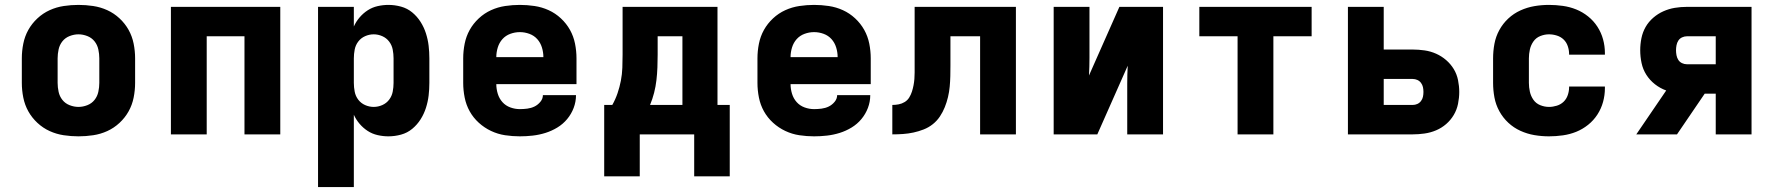

<svg xmlns="http://www.w3.org/2000/svg" viewBox="-20 -548 7240 783"><path d="M300 8Q270 8 240 3.5Q210 -1 182.5 -13.5Q155 -26 132.5 -47Q110 -68 95.5 -94Q81 -120 75 -150Q69 -180 69 -210V-310Q69 -340 75 -370Q81 -400 95.5 -426Q110 -452 132.5 -473Q155 -494 182.5 -506.5Q210 -519 240 -523.5Q270 -528 300 -528Q330 -528 360 -523.5Q390 -519 417.5 -506.5Q445 -494 467.5 -473Q490 -452 504.5 -426Q519 -400 525 -370Q531 -340 531 -310V-210Q531 -180 525 -150Q519 -120 504.5 -94Q490 -68 467.5 -47Q445 -26 417.5 -13.5Q390 -1 360 3.5Q330 8 300 8ZM300 -112Q318 -112 336 -119Q354 -126 365.5 -140.5Q377 -155 381 -173.5Q385 -192 385 -210V-310Q385 -328 381 -346.5Q377 -365 365.5 -379.5Q354 -394 336 -401Q318 -408 300 -408Q282 -408 264 -401Q246 -394 234.5 -379.5Q223 -365 219 -346.5Q215 -328 215 -310V-210Q215 -192 219 -173.5Q223 -155 234.5 -140.5Q246 -126 264 -119Q282 -112 300 -112Z M677 0V-520H1123V0H977V-400H823V0Z M1277 215V-520H1423V-440Q1432 -460 1446.5 -477Q1461 -494 1479.5 -506Q1498 -518 1520 -523Q1542 -528 1564 -528Q1590 -528 1615.5 -521Q1641 -514 1661 -497.5Q1681 -481 1695 -459Q1709 -437 1717 -412Q1725 -387 1728 -361.5Q1731 -336 1731 -310V-210Q1731 -184 1728 -158.5Q1725 -133 1717 -108Q1709 -83 1695 -61Q1681 -39 1661 -22.5Q1641 -6 1615.5 1Q1590 8 1564 8Q1542 8 1520 3Q1498 -2 1479.5 -14Q1461 -26 1446.5 -43Q1432 -60 1423 -80V215ZM1504 -112Q1522 -112 1539 -119.5Q1556 -127 1567 -141.5Q1578 -156 1581.5 -174Q1585 -192 1585 -210V-310Q1585 -328 1581.5 -346Q1578 -364 1567 -378.5Q1556 -393 1539 -400.5Q1522 -408 1504 -408Q1486 -408 1469 -400.5Q1452 -393 1441 -378.5Q1430 -364 1426.5 -346Q1423 -328 1423 -310V-210Q1423 -192 1426.5 -174Q1430 -156 1441 -141.5Q1452 -127 1469 -119.5Q1486 -112 1504 -112Z M2100 8Q2070 8 2040 3.5Q2010 -1 1982.5 -14Q1955 -27 1932.5 -47.5Q1910 -68 1895.5 -94Q1881 -120 1875 -150Q1869 -180 1869 -210V-310Q1869 -340 1875 -370Q1881 -400 1895.5 -426Q1910 -452 1932.5 -473Q1955 -494 1982.5 -506.5Q2010 -519 2040 -523.5Q2070 -528 2100 -528Q2130 -528 2160 -523.5Q2190 -519 2217.5 -506.5Q2245 -494 2267.5 -473Q2290 -452 2304.5 -426Q2319 -400 2325 -370Q2331 -340 2331 -310V-205H2004Q2004 -185 2010 -165.5Q2016 -146 2029 -131.5Q2042 -117 2061 -110Q2080 -103 2100 -103Q2115 -103 2130.5 -105Q2146 -107 2159.5 -113.5Q2173 -120 2183.5 -132.5Q2194 -145 2194 -160H2329Q2329 -133 2319.5 -108Q2310 -83 2293 -62.5Q2276 -42 2253 -28Q2230 -14 2204.5 -6Q2179 2 2152.5 5Q2126 8 2100 8ZM2196 -315Q2196 -335 2190 -354.5Q2184 -374 2171 -388.5Q2158 -403 2139 -410Q2120 -417 2100 -417Q2080 -417 2061 -410Q2042 -403 2029 -388.5Q2016 -374 2010 -354.5Q2004 -335 2004 -315Z M2444 171V-120H2477Q2490 -143 2498.5 -168Q2507 -193 2512 -219Q2517 -245 2518 -271.5Q2519 -298 2519 -325V-520H2906V-120H2956V171H2811V0H2589V171ZM2631 -120H2763V-400H2662V-325Q2662 -299 2661 -273Q2660 -247 2657 -221Q2654 -195 2647.5 -169.5Q2641 -144 2631 -120Z M3300 8Q3270 8 3240 3.5Q3210 -1 3182.5 -14Q3155 -27 3132.5 -47.5Q3110 -68 3095.5 -94Q3081 -120 3075 -150Q3069 -180 3069 -210V-310Q3069 -340 3075 -370Q3081 -400 3095.5 -426Q3110 -452 3132.5 -473Q3155 -494 3182.5 -506.5Q3210 -519 3240 -523.5Q3270 -528 3300 -528Q3330 -528 3360 -523.5Q3390 -519 3417.5 -506.5Q3445 -494 3467.5 -473Q3490 -452 3504.5 -426Q3519 -400 3525 -370Q3531 -340 3531 -310V-205H3204Q3204 -185 3210 -165.5Q3216 -146 3229 -131.5Q3242 -117 3261 -110Q3280 -103 3300 -103Q3315 -103 3330.5 -105Q3346 -107 3359.5 -113.5Q3373 -120 3383.5 -132.5Q3394 -145 3394 -160H3529Q3529 -133 3519.5 -108Q3510 -83 3493 -62.5Q3476 -42 3453 -28Q3430 -14 3404.5 -6Q3379 2 3352.5 5Q3326 8 3300 8ZM3396 -315Q3396 -335 3390 -354.5Q3384 -374 3371 -388.5Q3358 -403 3339 -410Q3320 -417 3300 -417Q3280 -417 3261 -410Q3242 -403 3229 -388.5Q3216 -374 3210 -354.5Q3204 -335 3204 -315Z M3619 0V-120Q3632 -120 3645 -122.5Q3658 -125 3669.5 -132Q3681 -139 3688 -150.5Q3695 -162 3699 -174.5Q3703 -187 3705.5 -200Q3708 -213 3709 -226Q3710 -239 3710 -252Q3710 -265 3710 -278V-520H4123V0H3977V-400H3856V-281Q3856 -259 3855.5 -237.5Q3855 -216 3853 -194.5Q3851 -173 3846 -152Q3841 -131 3833 -111Q3825 -91 3813 -73Q3801 -55 3784 -41.5Q3767 -28 3746.5 -20Q3726 -12 3705 -7.5Q3684 -3 3662.5 -1.5Q3641 0 3619 0Z M4277 0V-520H4423V-312Q4423 -294 4422.5 -276Q4422 -258 4421 -240L4545 -520H4723V0H4577V-208Q4577 -226 4577.5 -244Q4578 -262 4579 -280L4455 0Z M5027 0V-400H4871V-520H5329V-400H5173V0Z M5477 0V-520H5623V-346H5741Q5765 -346 5789.5 -342.5Q5814 -339 5836.5 -329Q5859 -319 5877.5 -303Q5896 -287 5908.5 -266.5Q5921 -246 5926 -221.5Q5931 -197 5931 -173Q5931 -149 5926 -124.5Q5921 -100 5908.5 -79Q5896 -58 5877.5 -42Q5859 -26 5836.5 -16.5Q5814 -7 5789.5 -3.5Q5765 0 5741 0ZM5741 -120Q5751 -120 5760 -124Q5769 -128 5775 -136Q5781 -144 5783 -153.5Q5785 -163 5785 -173Q5785 -183 5783 -192.5Q5781 -202 5775 -210Q5769 -218 5760 -222Q5751 -226 5741 -226H5623V-120Z M6297 8Q6267 8 6237.5 3Q6208 -2 6180.5 -14.5Q6153 -27 6131 -47.5Q6109 -68 6094.5 -94.5Q6080 -121 6074.5 -150.5Q6069 -180 6069 -210V-310Q6069 -340 6074.5 -369.5Q6080 -399 6094.5 -425.5Q6109 -452 6131 -472.5Q6153 -493 6180.5 -505.5Q6208 -518 6237.5 -523Q6267 -528 6297 -528Q6325 -528 6353.5 -524Q6382 -520 6408 -509.5Q6434 -499 6456.5 -481Q6479 -463 6494.5 -439Q6510 -415 6517.5 -387.5Q6525 -360 6525 -332V-325H6379V-328Q6379 -344 6373.5 -360Q6368 -376 6356.5 -387Q6345 -398 6329 -403Q6313 -408 6297 -408Q6279 -408 6261.5 -401Q6244 -394 6233.5 -379Q6223 -364 6219 -346Q6215 -328 6215 -310V-210Q6215 -192 6219 -174Q6223 -156 6233.5 -141Q6244 -126 6261.5 -119Q6279 -112 6297 -112Q6313 -112 6329 -117Q6345 -122 6356.5 -133Q6368 -144 6373.5 -160Q6379 -176 6379 -192V-195H6525V-188Q6525 -160 6517.5 -132.5Q6510 -105 6494.5 -81Q6479 -57 6456.5 -39Q6434 -21 6408 -10.5Q6382 0 6353.5 4Q6325 8 6297 8Z M6653 0 6775 -179Q6750 -188 6729 -204.5Q6708 -221 6694 -243Q6680 -265 6674.5 -291Q6669 -317 6669 -343Q6669 -368 6674 -392.5Q6679 -417 6691 -438Q6703 -459 6722 -475.5Q6741 -492 6763.5 -502Q6786 -512 6810 -516Q6834 -520 6859 -520H7123V0H6977V-166H6932L6819 0ZM6977 -286V-400H6859Q6849 -400 6839.5 -395.5Q6830 -391 6824.5 -382.5Q6819 -374 6817 -363.5Q6815 -353 6815 -343Q6815 -333 6817 -322.5Q6819 -312 6824.5 -303.5Q6830 -295 6839.5 -290.5Q6849 -286 6859 -286Z"/></svg>

Font: Iosevka Aile Heavy
Style: Regular
Weight: 900
Designer: Belleve Invis
Foundry: Belleve Invis
Version: Version 31.1.0; ttfautohint (v1.8.4)